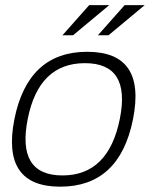

<svg xmlns="http://www.w3.org/2000/svg" viewBox="-20 -718 606 743"><path d="M221.7 -39.1Q399.9 -39.1 443.8 -258.3Q486.8 -473.6 308.6 -473.6Q130.4 -473.6 87.4 -258.3Q43.5 -39.1 221.7 -39.1ZM35.6 -256.3Q87.9 -517.6 317.4 -517.6Q546.9 -517.6 494.6 -256.3Q442.4 4.4 212.9 4.4Q-15.6 4.4 35.6 -256.3ZM325.2 -698.2H402.8L262.7 -581.5H221.7ZM462.4 -698.2H540L399.9 -581.5H358.9Z"/></svg>

Font: Sansation Light
Style: Light Italic
Weight: 300
Designer: Bernd Montag
Version: Version 1.301